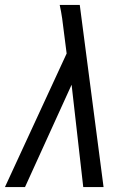

<svg xmlns="http://www.w3.org/2000/svg" viewBox="-34 -755 554 775"><path d="M-14 0 235 -539 224 -625Q221 -652 217 -680Q213 -708 207 -735H288L384 0H302L255 -413L67 0Z"/></svg>

Font: Iosevka Term Oblique
Style: Regular
Weight: 400
Italic angle: -9°
Monospace: yes
Designer: Belleve Invis
Foundry: Belleve Invis
Version: Version 31.4.0